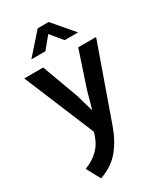

<svg xmlns="http://www.w3.org/2000/svg" viewBox="-231 -779 961 1125"><g transform="rotate(-30 250.0 -216.5)"><path d="M8 -475H136L225 -233L258 -119H261L293 -234L373 -475H494L317 25Q288 108 239 168Q190 228 105 257L55 164Q108 144 145.5 108Q183 72 200 16L205 -1ZM416 -551H325L260 -630L195 -551H100L223 -690H297Z"/></g></svg>

Font: Mukta Malar SemiBold
Style: Regular
Weight: 600
Designer: Aadarsh Rajan, Girish Dalvi, Yashodeep Gholap
Foundry: Ek Type
Version: Version 2.538;PS 1.000;hotconv 16.6.51;makeotf.lib2.5.65220;